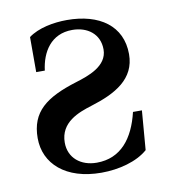

<svg xmlns="http://www.w3.org/2000/svg" viewBox="-62 -527 533 593"><g transform="rotate(-10 204.5 -230.5)"><path d="M34 -128C34 -48 98 11 210 11C265 11 322 -4 356 -34L366 -157H338C319 -77 277 -22 201 -22C151 -22 114 -52 114 -100C114 -164 173 -185 215 -198C293 -222 357 -257 357 -335C357 -424 288 -472 186 -472C144 -472 96 -463 65 -440V-330H92C99 -387 130 -439 197 -439C244 -439 282 -412 282 -363C282 -310 220 -290 181 -278C84 -248 34 -211 34 -128Z"/></g></svg>

Font: erewhon
Style: Regular
Weight: 400
Version: Version 1.0.0